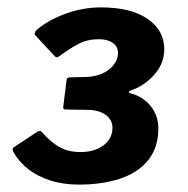

<svg xmlns="http://www.w3.org/2000/svg" viewBox="-20 -877 507 519"><path d="M76 -781Q73 -783 74 -787.5Q75 -792 79 -796Q109 -822 156 -839.5Q203 -857 253 -857Q334 -857 379 -826Q424 -795 424 -744Q424 -705 396.5 -674.5Q369 -644 332 -632Q329 -631 328.5 -628.5Q328 -626 332 -625Q367 -616 387.5 -590Q408 -564 408 -530Q408 -478 380.5 -444Q353 -410 304.5 -394Q256 -378 193 -378Q150 -378 115 -389.5Q80 -401 55.5 -420.5Q31 -440 17 -465Q12 -475 16 -478L81 -521Q89 -526 93 -520Q118 -492 141.5 -479Q165 -466 198 -466Q235 -466 259.5 -484Q284 -502 284 -532Q284 -546 275.5 -557Q267 -568 252 -574Q237 -580 217 -580L158 -581Q150 -581 151 -588L160 -662Q161 -668 171 -668L214 -669Q238 -670 257 -678.5Q276 -687 287.5 -702Q299 -717 299 -734Q299 -751 285 -761Q271 -771 247 -771Q217 -771 193.5 -759Q170 -747 140 -725Q134 -719 128 -725L76 -781Z"/></svg>

Font: Libre Franklin ExtraBold
Style: Italic
Weight: 800
Italic angle: -8°
Designer: Pablo Impallari, Rodrigo Fuenzalida, Nhung Nguyen
Foundry: Impallari Type
Version: Version 3.000